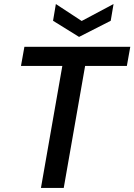

<svg xmlns="http://www.w3.org/2000/svg" viewBox="-20 -932 666 952"><path d="M183 0 289 -605H84L101 -700H626L609 -605H402L296 0ZM372 -749 243 -829 257 -912 385 -828 543 -912 529 -829Z"/></svg>

Font: Rethink Sans SemiBold
Style: Italic
Weight: 600
Italic angle: -10°
Designer: The Rethink Sans project authors (Hans Thiessen). DM Sans designed by Colophon Foundry.
Foundry: Rethink Communications LLC
Version: Version 1.001